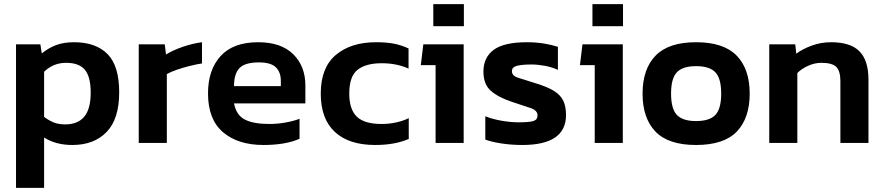

<svg xmlns="http://www.w3.org/2000/svg" viewBox="-20 -687 4248 923"><path d="M57 216V-474H174L181 -430Q212 -456 249 -470Q286 -484 336 -484Q440 -484 496.5 -427.5Q553 -371 553 -243Q553 -115 492.5 -52.5Q432 10 328 10Q248 10 192 -26V216ZM294 -89Q354 -89 385 -126Q416 -163 416 -242Q416 -318 388 -351.5Q360 -385 298 -385Q236 -385 192 -342V-125Q213 -109 236.5 -99Q260 -89 294 -89Z M647 0V-474H772L778 -425Q810 -445 857.5 -461.5Q905 -478 951 -484V-382Q924 -378 892 -370Q860 -362 831 -352Q802 -342 782 -331V0Z M1247 10Q1124 10 1052 -51.5Q980 -113 980 -238Q980 -351 1040.5 -417.5Q1101 -484 1221 -484Q1331 -484 1389.5 -426.5Q1448 -369 1448 -276V-190H1105Q1116 -133 1157.5 -112Q1199 -91 1275 -91Q1313 -91 1352.5 -98Q1392 -105 1420 -116V-20Q1387 -5 1343 2.5Q1299 10 1247 10ZM1105 -273H1330V-299Q1330 -340 1306 -363.5Q1282 -387 1225 -387Q1158 -387 1131.5 -360Q1105 -333 1105 -273Z M1784 10Q1657 10 1589.5 -53Q1522 -116 1522 -237Q1522 -362 1594.5 -423Q1667 -484 1788 -484Q1838 -484 1874 -477Q1910 -470 1944 -454V-357Q1919 -369 1886 -376Q1853 -383 1815 -383Q1739 -383 1699 -351.5Q1659 -320 1659 -237Q1659 -161 1695.5 -126Q1732 -91 1814 -91Q1849 -91 1882.5 -98Q1916 -105 1945 -119V-19Q1878 10 1784 10Z M2063 -561V-667H2210V-561ZM2074 0V-374H2003L2015 -474H2209V0Z M2491 10Q2438 10 2390 2.5Q2342 -5 2313 -16V-128Q2348 -114 2392 -106.5Q2436 -99 2473 -99Q2523 -99 2543.5 -105Q2564 -111 2564 -132Q2564 -156 2532.5 -167Q2501 -178 2439 -198Q2374 -220 2339 -251Q2304 -282 2304 -343Q2304 -411 2353.5 -447.5Q2403 -484 2513 -484Q2557 -484 2596 -477.5Q2635 -471 2662 -462V-351Q2635 -364 2600 -370.5Q2565 -377 2535 -377Q2492 -377 2466.5 -371Q2441 -365 2441 -345Q2441 -323 2468.5 -314Q2496 -305 2554 -287Q2611 -270 2643 -250Q2675 -230 2688 -202.5Q2701 -175 2701 -134Q2701 10 2491 10Z M2828 -561V-667H2975V-561ZM2839 0V-374H2768L2780 -474H2974V0Z M3326 10Q3193 10 3131 -54.5Q3069 -119 3069 -237Q3069 -355 3131.5 -419.5Q3194 -484 3326 -484Q3459 -484 3521.5 -419.5Q3584 -355 3584 -237Q3584 -119 3522 -54.5Q3460 10 3326 10ZM3326 -105Q3391 -105 3419 -134.5Q3447 -164 3447 -237Q3447 -310 3419 -339.5Q3391 -369 3326 -369Q3262 -369 3234 -339.5Q3206 -310 3206 -237Q3206 -164 3234 -134.5Q3262 -105 3326 -105Z M3678 0V-474H3803L3808 -429Q3837 -451 3881.5 -467.5Q3926 -484 3975 -484Q4069 -484 4112 -440Q4155 -396 4155 -304V0H4020V-297Q4020 -345 4000.5 -365Q3981 -385 3928 -385Q3897 -385 3865.5 -371Q3834 -357 3813 -336V0Z"/></svg>

Font: Kanit Medium
Style: Regular
Weight: 500
Designer: Katatrad Team
Foundry: CadsonDemak
Version: Version 2.000; ttfautohint (v1.8.3)